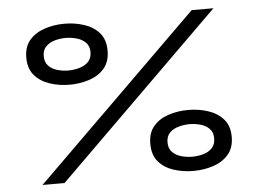

<svg xmlns="http://www.w3.org/2000/svg" viewBox="-50 -767 1172 834"><g transform="rotate(-5 536.0 -350.0)"><path d="M102.5 0 814 -700H909L198.5 0ZM258 -423.5Q213 -423.5 172.5 -436.8Q132 -450 106.2 -479.2Q80.5 -508.5 80.5 -557Q80.5 -605 106.2 -634Q132 -663 172.5 -676.2Q213 -689.5 258 -689.5Q303.5 -689.5 344 -676.2Q384.5 -663 409.8 -634Q435 -605 435 -557Q435 -508.5 409.8 -479.2Q384.5 -450 344 -436.8Q303.5 -423.5 258 -423.5ZM258 -485.5Q281.5 -485.5 305.2 -492Q329 -498.5 344.8 -514.2Q360.5 -530 360.5 -557Q360.5 -583.5 344.8 -599Q329 -614.5 305.2 -621Q281.5 -627.5 258 -627.5Q234 -627.5 210.8 -621Q187.5 -614.5 172 -599Q156.5 -583.5 156.5 -557Q156.5 -530 172 -514.2Q187.5 -498.5 210.8 -492Q234 -485.5 258 -485.5ZM761.5 -3.5Q715.5 -3.5 675 -16.8Q634.5 -30 609.5 -59.2Q584.5 -88.5 584.5 -137Q584.5 -185 609.5 -214Q634.5 -243 675 -256.2Q715.5 -269.5 761.5 -269.5Q806.5 -269.5 847.2 -256.2Q888 -243 913.8 -214Q939.5 -185 939.5 -137Q939.5 -88.5 913.8 -59.2Q888 -30 847.2 -16.8Q806.5 -3.5 761.5 -3.5ZM761.5 -65.5Q785.5 -65.5 809 -72Q832.5 -78.5 847.8 -94.2Q863 -110 863 -137Q863 -163.5 847.8 -179Q832.5 -194.5 809 -201Q785.5 -207.5 761.5 -207.5Q738 -207.5 714.2 -201Q690.5 -194.5 675 -179Q659.5 -163.5 659.5 -137Q659.5 -110 675 -94.2Q690.5 -78.5 714.2 -72Q738 -65.5 761.5 -65.5Z"/></g></svg>

Font: Trispace Expanded Medium
Style: Regular
Weight: 500
Width: 7
Designer: Tyler Finck
Foundry: Etcetera Type Company
Version: Version 1.210; ttfautohint (v1.8.3)